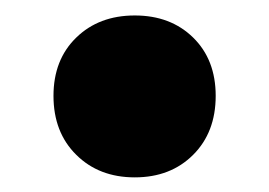

<svg xmlns="http://www.w3.org/2000/svg" viewBox="-20 -410 353 252"><path d="M50.2 -284.2Q50.2 -331.7 80.1 -360.7Q109.9 -389.7 156.9 -389.7Q203.9 -389.7 233.5 -360.7Q263.1 -331.7 263.1 -284.2Q263.1 -236.3 233.5 -206.8Q203.9 -177.2 156.9 -177.2Q109.9 -177.2 80.1 -206.8Q50.2 -236.3 50.2 -284.2Z"/></svg>

Font: iiserrat Thin
Style: Regular
Weight: 100
Designer: Akira Ohta
Foundry: Akira Ohta
Version: Version 1.200;Glyphs 3.3.1 (3343)